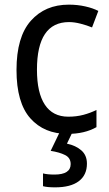

<svg xmlns="http://www.w3.org/2000/svg" viewBox="-20 -659 471 826"><path d="M271 -83Q170 -83 110.5 -150Q51 -217 51 -358Q51 -500 112.5 -569.5Q174 -639 276 -639Q313 -639 346.5 -631.5Q380 -624 403 -612L376 -541Q354 -550 327 -557Q300 -564 277 -564Q139 -564 139 -359Q139 -260 173 -208.5Q207 -157 274 -157Q309 -157 339 -165Q369 -173 395 -186V-112Q344 -83 271 -83ZM354 45Q354 94 319 120.5Q284 147 217 147Q183 147 165 142V87Q184 92 214 92Q284 92 284 47Q284 20 260 8Q236 -4 198 -10L238 -93H293L268 -41Q306 -33 330 -12Q354 9 354 45Z"/></svg>

Font: Noto Sans Telugu UI SemiCondensed
Style: Regular
Weight: 400
Width: 4
Designer: Jelle Bosma - Monotype Design Team
Foundry: Monotype Imaging Inc.
Version: Version 2.005; ttfautohint (v1.8.4.7-5d5b)